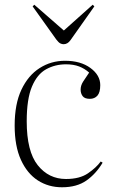

<svg xmlns="http://www.w3.org/2000/svg" viewBox="-20 -778 486 812"><path d="M242 14Q185 14 140 -15Q95 -44 68.5 -102Q42 -160 42 -247Q42 -338 70.5 -398.5Q99 -459 147.5 -490Q196 -521 255 -521Q321 -521 362.5 -490.5Q404 -460 404 -418Q404 -387 392 -373.5Q380 -360 360 -360Q338 -360 329.5 -371.5Q321 -383 321 -399Q321 -416 331 -432Q341 -448 357 -471Q338 -488 314.5 -497Q291 -506 259 -506Q213 -506 175 -485Q137 -464 115 -411.5Q93 -359 93 -265Q93 -138 139.5 -79.5Q186 -21 259 -21Q317 -21 352 -45Q387 -69 406 -95L414 -90Q386 -43 345.5 -14.5Q305 14 242 14ZM249 -591Q242 -591 235 -594.5Q228 -598 218 -611L118 -751L125 -758L250 -649L372 -758L379 -751L278 -608Q266 -591 249 -591Z"/></svg>

Font: Display Extralight
Style: Regular
Weight: 200
Designer: Latin by Veronika Burian and Jose Scaglione. Greek by Irene Vlachou. Cyrillic by Vera Evstafieva.
Foundry: TypeTogether
Version: Version 3.002